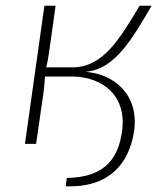

<svg xmlns="http://www.w3.org/2000/svg" viewBox="-20 -502 561 670"><path d="M281 -251 282 -252C381 -261 442 -367 509 -482H467C400 -370 341 -267 233 -267H141C146 -286 149 -303 152 -325L174 -482H135L67 0H106L132 -180C134 -198 136 -216 137 -235H232C339 -234 423 -167 406 -45C394 43 353 117 213 119L209 148C366 154 432 63 448 -45C466 -174 375 -244 281 -251Z"/></svg>

Font: Exo 2 Extra Light
Style: Italic
Weight: 250
Italic angle: -8°
Designer: Natanael Gama
Version: Version 1.001;PS 001.001;hotconv 1.0.88;makeotf.lib2.5.64775